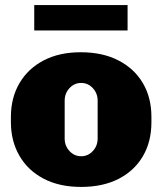

<svg xmlns="http://www.w3.org/2000/svg" viewBox="-20 -727 640 757"><path d="M300 10Q214 10 152 -22.5Q90 -55 56.5 -113Q23 -171 23 -245V-266Q23 -342 57 -399.5Q91 -457 152.5 -489Q214 -521 298 -521Q385 -521 447.5 -488.5Q510 -456 543.5 -399Q577 -342 577 -266V-245Q577 -168 543 -110.5Q509 -53 447 -21.5Q385 10 300 10ZM300 -111Q327 -111 346 -131.5Q365 -152 365 -181V-330Q365 -359 346 -379.5Q327 -400 300 -400Q273 -400 254 -379.5Q235 -359 235 -330V-181Q235 -152 254 -131.5Q273 -111 300 -111ZM115 -607V-707H483V-607Z"/></svg>

Font: Chivo Mono Medium Black
Style: Regular
Weight: 900
Monospace: yes
Version: Version 1.008